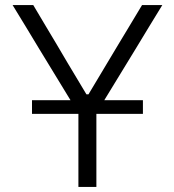

<svg xmlns="http://www.w3.org/2000/svg" viewBox="-20 -733 684 753"><path d="M287.5 0V-286.5H105.5V-340H256.5L131.5 -545Q107 -586 83.5 -624.5Q60 -663 29.5 -713H110.5Q140 -663 161.5 -627.2Q183 -591.5 201.8 -559.8Q220.5 -528 243.5 -489L319 -363H327L400 -485Q424 -525.5 444 -558.5Q464 -591.5 485.8 -627.8Q507.5 -664 537 -713H616.5Q590 -670 564.5 -628Q539 -586 514.5 -545.5L389 -340H540.5V-286.5H358V0Z"/></svg>

Font: Commissioner Light
Style: Regular
Weight: 300
Designer: Kostas Bartsokas
Foundry: Kostas Bartsokas
Version: Version 1.000; ttfautohint (v1.8.3)